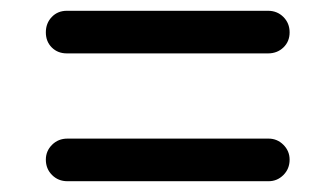

<svg xmlns="http://www.w3.org/2000/svg" viewBox="-20 -528 622 356"><path d="M104 -508H477Q494 -508 505.5 -496.5Q517 -485 517 -468Q517 -451 505.5 -440Q494 -429 477 -429H104Q87 -429 76 -440Q65 -451 65 -468Q65 -485 76 -496.5Q87 -508 104 -508ZM105 -271H478Q494 -271 505.5 -259.5Q517 -248 517 -232Q517 -215 505.5 -203.5Q494 -192 478 -192H105Q88 -192 76.5 -203.5Q65 -215 65 -232Q65 -248 76.5 -259.5Q88 -271 105 -271Z"/></svg>

Font: Sepalumica Med
Style: Regular
Weight: 500
Designer: Julieta Ulanovsky
Foundry: Julieta Ulanovsky
Version: Version 7.200